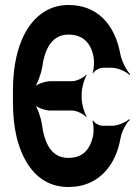

<svg xmlns="http://www.w3.org/2000/svg" viewBox="-20 -741 546 771"><path d="M254 -107C188 -107 159 -162 148 -243C144 -271 129 -312 117 -326L115 -323C128 -309 161 -297 183 -297H270C288 -297 316 -283 326 -271L328 -273C319 -286 308 -323 308 -347V-365C308 -389 319 -426 328 -439L326 -441C316 -429 288 -415 270 -415H183C162 -415 127 -403 114 -390L116 -387C129 -400 144 -441 149 -469C160 -548 190 -602 255 -602C312 -602 345 -570 356 -511C359 -494 357 -460 352 -449L354 -447C359 -457 380 -469 393 -469H429C452 -469 486 -454 500 -440L503 -443C489 -457 468 -495 463 -525C440 -647 368 -721 255 -721C221 -721 191 -713 163 -697C80 -649 32 -535 32 -377V-332C32 -279 37 -231 47 -189C76 -74 142 10 254 10C287 10 316 4 342 -8C403 -36 448 -96 464 -186C469 -214 487 -247 501 -259L499 -263C486 -250 452 -236 430 -236H391C379 -236 359 -247 354 -257L351 -255C356 -245 357 -211 354 -196C341 -138 311 -107 254 -107Z"/></svg>

Font: Asimov
Style: EdgeExtreme
Weight: 500
Designer: Google
Version: Version 2.000980: 2014